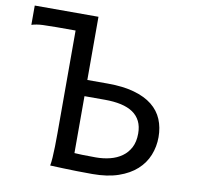

<svg xmlns="http://www.w3.org/2000/svg" viewBox="-80 -796 910 884"><g transform="rotate(10 375.0 -354.0)"><path d="M12.2 -712.9H310.1V-417.5H405.3Q477.5 -417.5 529.3 -402.8Q581.1 -388.2 614.3 -361.6Q647.5 -335 663.1 -297.6Q678.7 -260.3 678.7 -214.8Q678.7 -170.4 662.6 -130.4Q646.5 -90.3 613.3 -60.3Q580.1 -30.3 529.1 -12.7Q478 4.9 407.7 4.9Q370.1 4.9 334.7 4.2Q299.3 3.4 271.5 2.4Q238.8 1.5 210 0Q212.9 -14.6 214.4 -37.6Q215.8 -60.5 216.6 -89.4Q217.3 -118.2 217.3 -151.9V-632.3H128.4Q95.7 -632.3 65.2 -631.1Q34.7 -629.9 12.2 -622.6ZM310.1 -75.7Q323.7 -74.7 346.4 -74Q369.1 -73.2 410.2 -73.2Q445.3 -73.2 476.6 -81.1Q507.8 -88.9 531.7 -106Q555.7 -123 569.6 -149.9Q583.5 -176.8 583.5 -214.8Q583.5 -248.5 571.5 -272.5Q559.6 -296.4 536.9 -311.8Q514.2 -327.1 481 -334.5Q447.8 -341.8 405.3 -341.8H310.1Z"/></g></svg>

Font: Andika
Style: Regular
Weight: 400
Designer: Victor Gaultney, Annie Olsen, Julie Remington, Don Collingsworth, Eric Hays
Foundry: SIL International
Version: Version 1.001